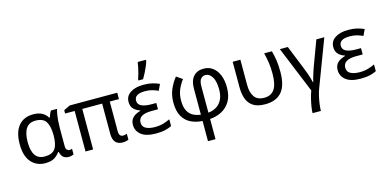

<svg xmlns="http://www.w3.org/2000/svg" viewBox="-90 -1342 4276 2119"><g transform="rotate(-15 2048.0 -282.5)"><path d="M275 10Q177 10 116 -59.5Q55 -129 55 -266Q55 -402 115 -474Q175 -546 283 -546Q342 -546 381.5 -525.5Q421 -505 447 -464H453Q458 -481 466 -501Q474 -521 485 -536H554Q547 -514 541 -478Q535 -442 532 -401.5Q529 -361 529 -326V-118Q529 -87 541 -74.5Q553 -62 570 -62Q578 -62 587 -64Q596 -66 600 -67V-3Q593 1 577 5.5Q561 10 544 10Q507 10 483.5 -8Q460 -26 449 -72H442Q419 -38 381 -14Q343 10 275 10ZM290 -63Q373 -63 407.5 -110.5Q442 -158 442 -261V-267Q442 -367 409.5 -419.5Q377 -472 289 -472Q216 -472 181 -419Q146 -366 146 -265Q146 -165 180.5 -114Q215 -63 290 -63Z M1183 -62Q1197 -62 1208.5 -65Q1220 -68 1227 -72V-3Q1219 1 1201.5 5.5Q1184 10 1161 10Q1050 10 1050 -118V-463H823V0H736V-463H627V-501L699 -536H1242V-463H1137V-124Q1137 -89 1150 -75.5Q1163 -62 1183 -62Z M1629 -315V-243H1556Q1405 -243 1405 -151Q1405 -102 1446 -82Q1487 -62 1547 -62Q1603 -62 1645.5 -75Q1688 -88 1721 -104V-27Q1690 -11 1647 -0.5Q1604 10 1542 10Q1427 10 1372 -34.5Q1317 -79 1317 -146Q1317 -186 1333.5 -211.5Q1350 -237 1377 -252.5Q1404 -268 1436 -277V-282Q1391 -296 1363.5 -325.5Q1336 -355 1336 -404Q1336 -472 1393.5 -509Q1451 -546 1542 -546Q1600 -546 1641.5 -536Q1683 -526 1723 -508L1690 -438Q1657 -453 1622.5 -463Q1588 -473 1541 -473Q1420 -473 1420 -397Q1420 -353 1461.5 -334Q1503 -315 1573 -315ZM1503 -606V-620Q1512 -644 1521 -677Q1530 -710 1537 -744Q1544 -778 1548 -805H1642V-794Q1637 -772 1623 -738.5Q1609 -705 1591 -669.5Q1573 -634 1556 -606Z M1914 -541 1982 -494Q1945 -445 1922.5 -391.5Q1900 -338 1900 -268Q1900 -195 1923.5 -151.5Q1947 -108 1986 -88Q2025 -68 2071 -63V-361Q2071 -452 2113.5 -499Q2156 -546 2229 -546Q2291 -546 2335 -512.5Q2379 -479 2403 -419.5Q2427 -360 2427 -281Q2427 -184 2389.5 -121.5Q2352 -59 2290 -27Q2228 5 2157 9V240H2071V9Q1997 5 1938.5 -24Q1880 -53 1846 -113Q1812 -173 1812 -271Q1812 -352 1841 -419.5Q1870 -487 1914 -541ZM2230 -473Q2201 -473 2179 -449Q2157 -425 2157 -362V-63Q2208 -68 2249 -92.5Q2290 -117 2314 -163.5Q2338 -210 2338 -280Q2338 -374 2307.5 -423.5Q2277 -473 2230 -473Z M2789 10Q2700 10 2650.5 -23.5Q2601 -57 2581 -114Q2561 -171 2561 -243V-536H2649V-246Q2649 -161 2684 -111.5Q2719 -62 2796 -62Q2876 -62 2914 -119Q2952 -176 2952 -296Q2952 -366 2944 -421Q2936 -476 2921 -536H3009Q3025 -477 3033 -421.5Q3041 -366 3041 -292Q3041 -137 2977.5 -63.5Q2914 10 2789 10Z M3608 -536 3410 -13Q3394 27 3383.5 73Q3373 119 3367 162.5Q3361 206 3361 240H3266Q3266 212 3272.5 170Q3279 128 3290.5 81.5Q3302 35 3317 -6L3100 -536H3191L3304 -255Q3315 -229 3326 -197Q3337 -165 3346 -135.5Q3355 -106 3358 -89H3362Q3365 -105 3373.5 -135Q3382 -165 3392.5 -197Q3403 -229 3411 -251L3517 -536Z M3968 -315V-243H3895Q3744 -243 3744 -151Q3744 -102 3785 -82Q3826 -62 3886 -62Q3942 -62 3984.5 -75Q4027 -88 4060 -104V-27Q4029 -11 3986 -0.5Q3943 10 3881 10Q3766 10 3711 -34.5Q3656 -79 3656 -146Q3656 -186 3672.5 -211.5Q3689 -237 3716 -252.5Q3743 -268 3775 -277V-282Q3730 -296 3702.5 -325.5Q3675 -355 3675 -404Q3675 -472 3732.5 -509Q3790 -546 3881 -546Q3939 -546 3980.5 -536Q4022 -526 4062 -508L4029 -438Q3996 -453 3961.5 -463Q3927 -473 3880 -473Q3759 -473 3759 -397Q3759 -353 3800.5 -334Q3842 -315 3912 -315Z"/></g></svg>

Font: Noto IKEA Arabic
Style: Regular
Weight: 400
Designer: Monotype Design Team
Foundry: Monotype Imaging Inc.
Version: Version 1.200